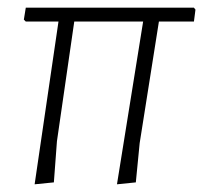

<svg xmlns="http://www.w3.org/2000/svg" viewBox="-20 -475 528 499"><path d="M70 4 132 -419H47L42 -424L47 -455H484L488 -450L484 -419H393L343 -103L333 -1L284 4L352 -419H173L128 -108L120 -1Z"/></svg>

Font: Alegreya Sans SC Light
Style: Italic
Weight: 300
Italic angle: -7°
Designer: Juan Pablo del Peral
Foundry: Huerta Tipografica
Version: Version 2.007